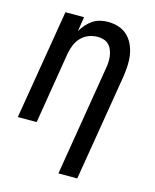

<svg xmlns="http://www.w3.org/2000/svg" viewBox="-112 -615 724 896"><g transform="rotate(15 250.0 -166.5)"><path d="M257 205 344 -323Q347 -338 348 -354Q349 -370 347 -385Q345 -400 339.5 -414Q334 -428 324 -438.5Q314 -449 299.5 -453.5Q285 -458 270 -458Q248 -458 227 -450Q206 -442 190.5 -426Q175 -410 166.5 -389.5Q158 -369 154 -348L97 0H6L94 -530H184L173 -460Q183 -477 196 -492Q209 -507 225.5 -518Q242 -529 261 -533.5Q280 -538 298 -538Q325 -538 350 -530Q375 -522 393 -504.5Q411 -487 421.5 -464Q432 -441 436 -415.5Q440 -390 438.5 -363Q437 -336 433 -309L348 205Z"/></g></svg>

Font: Iosevka Curly Medium Oblique
Style: Regular
Weight: 500
Italic angle: -9°
Monospace: yes
Designer: Belleve Invis
Foundry: Belleve Invis
Version: Version 11.1.0; ttfautohint (v1.8.3)